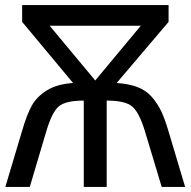

<svg xmlns="http://www.w3.org/2000/svg" viewBox="-20 -734 749 754"><path d="M642 -714V-648L438 -408Q486 -405 520 -392Q554 -379 576.5 -353Q599 -327 613 -297.5Q627 -268 641 -221L707 0H615L549 -219Q527 -292 499.5 -315.5Q472 -339 399 -339V0H309V-339Q237 -339 210.5 -316Q184 -293 162 -219L97 0H1L67 -221Q85 -283 104.5 -318.5Q124 -354 164 -379Q204 -404 267 -408L67 -648V-714ZM533 -633H175L354 -418Z"/></svg>

Font: Advent Sans Logo
Style: Regular
Weight: 400
Designer: Types & Symbols
Foundry: Types & Symbols
Version: Version 1.002